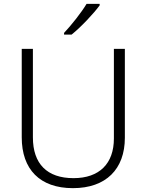

<svg xmlns="http://www.w3.org/2000/svg" viewBox="-20 -968 762 998"><path d="M498 -940V-948H430C404 -904 350 -836 313 -797V-788H352C402 -828 468 -899 498 -940ZM629 -252V-714H572V-248C572 -118 497 -42 362 -42C225 -42 151 -116 151 -254V-714H93V-254C93 -88 187 10 359 10C531 10 629 -89 629 -252Z"/></svg>

Font: Noto Sans Meetei Mayek Light
Style: Regular
Weight: 300
Designer: Monotype Design Team and Neelakash Kshetrimayum
Foundry: Monotype Imaging Inc.
Version: Version 2.002